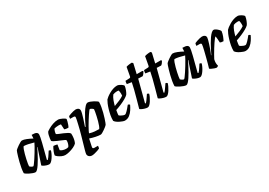

<svg xmlns="http://www.w3.org/2000/svg" viewBox="17 -1637 3916 2793"><g transform="rotate(-30 1975.0 -240.5)"><path d="M174 0Q158 0 132 -9Q106 -18 80.5 -31Q55 -44 37 -56.5Q19 -69 17 -75Q18 -112 25.5 -156Q33 -200 44 -243.5Q55 -287 66 -324.5Q77 -362 85.5 -386Q94 -410 98 -415Q103 -421 120.5 -435Q138 -449 160 -464Q182 -479 201.5 -489.5Q221 -500 231 -500Q259 -500 303.5 -482Q348 -464 392 -440L395 -500Q450 -500 471.5 -487.5Q493 -475 493 -449Q493 -420 469 -322.5Q445 -225 405 -73L416 -66Q427 -76 441 -95.5Q455 -115 469.5 -137.5Q484 -160 495 -177Q504 -177 513.5 -172.5Q523 -168 525 -163Q520 -142 507 -114.5Q494 -87 476.5 -60.5Q459 -34 440.5 -17Q422 0 406 0Q384 0 359 -8.5Q334 -17 315.5 -27.5Q297 -38 294 -45L346 -201Q355 -230 363 -251.5Q371 -273 382 -301L377 -304Q360 -270 339 -229Q318 -188 295 -147.5Q272 -107 249.5 -73.5Q227 -40 207.5 -20Q188 0 174 0ZM187 -91Q192 -90 209.5 -113.5Q227 -137 251 -173Q275 -209 299.5 -249.5Q324 -290 344.5 -326Q365 -362 375 -384Q323 -399 284.5 -407Q246 -415 213 -416Q202 -404 191 -374.5Q180 -345 170 -307Q160 -269 151.5 -231Q143 -193 138.5 -163.5Q134 -134 134 -122Q144 -110 161 -100.5Q178 -91 187 -91Z M674 0Q648 0 617.5 -13.5Q587 -27 563.5 -45Q540 -63 536 -75Q541 -101 551 -127.5Q561 -154 571.5 -174Q582 -194 588 -202Q596 -202 609.5 -200Q623 -198 635 -195.5Q647 -193 651 -191Q648 -176 644.5 -152.5Q641 -129 637 -103Q652 -89 678 -81Q704 -73 729 -73Q737 -73 747.5 -74Q758 -75 766 -78Q775 -86 783 -105.5Q791 -125 794.5 -146Q798 -167 795 -181Q792 -186 772.5 -195Q753 -204 725.5 -215.5Q698 -227 670 -239Q642 -251 621.5 -262.5Q601 -274 596 -284Q596 -296 599 -321.5Q602 -347 609 -374.5Q616 -402 627 -420Q638 -430 671 -449.5Q704 -469 748.5 -484.5Q793 -500 840 -500Q849 -500 867.5 -494Q886 -488 905 -478.5Q924 -469 937.5 -459.5Q951 -450 951 -444Q951 -435 944.5 -410.5Q938 -386 929 -360Q920 -334 910 -322Q895 -322 872.5 -325.5Q850 -329 846 -333Q844 -354 843.5 -373.5Q843 -393 841 -419Q832 -421 821 -422Q810 -423 802 -423Q781 -423 759 -420Q737 -417 728 -413Q720 -399 714 -379.5Q708 -360 706 -334Q717 -325 746 -313.5Q775 -302 808.5 -288Q842 -274 868.5 -259Q895 -244 903 -229Q905 -203 902.5 -173Q900 -143 893 -116.5Q886 -90 876 -74Q856 -54 819.5 -37Q783 -20 743.5 -10Q704 0 674 0Z M1009 200Q981 200 961.5 183.5Q942 167 942 140Q942 128 953 87.5Q964 47 981.5 -12Q999 -71 1017 -136Q1028 -173 1038.5 -215Q1049 -257 1058 -296Q1067 -335 1073 -363.5Q1079 -392 1079 -402Q1079 -414 1071 -418Q1063 -422 1049 -422H997Q996 -434 999 -447.5Q1002 -461 1004 -464Q1018 -471 1043 -479.5Q1068 -488 1093 -494Q1118 -500 1132 -500Q1159 -500 1176 -487Q1193 -474 1193 -449Q1193 -433 1185 -401.5Q1177 -370 1165 -332.5Q1153 -295 1142 -262.5Q1131 -230 1125 -213L1133 -208Q1153 -252 1179 -302Q1205 -352 1233 -397.5Q1261 -443 1287.5 -471.5Q1314 -500 1336 -500Q1352 -500 1376 -491Q1400 -482 1424.5 -469Q1449 -456 1465.5 -443.5Q1482 -431 1484 -425Q1484 -389 1476.5 -345Q1469 -301 1457.5 -257Q1446 -213 1434 -176Q1422 -139 1412.5 -114.5Q1403 -90 1400 -87Q1394 -79 1376.5 -65Q1359 -51 1337.5 -36Q1316 -21 1297 -10.5Q1278 0 1268 0Q1237 0 1188 -10Q1139 -20 1093 -36L1067 86Q1062 105 1069.5 112.5Q1077 120 1093 120H1152Q1152 132 1149.5 144Q1147 156 1145 162Q1131 170 1105.5 178.5Q1080 187 1053.5 193.5Q1027 200 1009 200ZM1288 -81Q1298 -92 1309.5 -121Q1321 -150 1331 -187.5Q1341 -225 1349.5 -262.5Q1358 -300 1363 -329.5Q1368 -359 1368 -370Q1359 -382 1341.5 -392Q1324 -402 1315 -402Q1311 -402 1296.5 -383Q1282 -364 1261.5 -333.5Q1241 -303 1219 -267.5Q1197 -232 1177.5 -198Q1158 -164 1145 -138Q1132 -112 1130 -101Q1176 -87 1215.5 -84Q1255 -81 1288 -81Z M1676 0Q1664 0 1643 -7Q1622 -14 1597.5 -26Q1573 -38 1553 -53Q1533 -68 1524 -84Q1523 -129 1532 -176Q1541 -223 1554 -266.5Q1567 -310 1581.5 -343.5Q1596 -377 1607 -394Q1616 -405 1638.5 -422.5Q1661 -440 1692 -458Q1723 -476 1758.5 -488Q1794 -500 1829 -500Q1845 -500 1867 -489Q1889 -478 1906.5 -464Q1924 -450 1925 -441Q1921 -409 1906.5 -372Q1892 -335 1878 -316Q1860 -297 1821 -274.5Q1782 -252 1734 -231.5Q1686 -211 1642 -197Q1636 -164 1634 -147.5Q1632 -131 1631 -116Q1637 -107 1653.5 -97.5Q1670 -88 1687.5 -81.5Q1705 -75 1717 -75Q1732 -75 1762 -106.5Q1792 -138 1825 -180Q1834 -180 1843.5 -174Q1853 -168 1855 -163Q1840 -130 1815.5 -92Q1791 -54 1756.5 -27Q1722 0 1676 0ZM1653 -258Q1704 -276 1748 -295.5Q1792 -315 1820 -335Q1822 -350 1822 -365Q1822 -381 1820 -397Q1818 -413 1814 -425Q1806 -427 1798.5 -427.5Q1791 -428 1784 -428Q1750 -428 1718 -415Q1694 -383 1678.5 -341Q1663 -299 1653 -258Z M2059 0Q2036 0 2008.5 -8.5Q1981 -17 1961 -27.5Q1941 -38 1939 -45Q1959 -118 1979.5 -190.5Q2000 -263 2016 -327Q2032 -391 2040 -435L1963 -447Q1963 -463 1965.5 -477.5Q1968 -492 1971 -498L2038 -501Q2049 -502 2053.5 -507Q2058 -512 2060 -524L2086 -666Q2099 -672 2127 -676.5Q2155 -681 2183 -681L2198 -663L2160 -500H2256L2266 -487Q2258 -471 2244.5 -454Q2231 -437 2220 -431L2147 -434L2053 -73L2064 -66Q2074 -76 2089 -96Q2104 -116 2119 -138.5Q2134 -161 2145 -177Q2154 -177 2163.5 -172Q2173 -167 2175 -163Q2170 -142 2157 -114.5Q2144 -87 2127 -60.5Q2110 -34 2092 -17Q2074 0 2059 0Z M2370 0Q2347 0 2319.5 -8.5Q2292 -17 2272 -27.5Q2252 -38 2250 -45Q2270 -118 2290.5 -190.5Q2311 -263 2327 -327Q2343 -391 2351 -435L2274 -447Q2274 -463 2276.5 -477.5Q2279 -492 2282 -498L2349 -501Q2360 -502 2364.5 -507Q2369 -512 2371 -524L2397 -666Q2410 -672 2438 -676.5Q2466 -681 2494 -681L2509 -663L2471 -500H2567L2577 -487Q2569 -471 2555.5 -454Q2542 -437 2531 -431L2458 -434L2364 -73L2375 -66Q2385 -76 2400 -96Q2415 -116 2430 -138.5Q2445 -161 2456 -177Q2465 -177 2474.5 -172Q2484 -167 2486 -163Q2481 -142 2468 -114.5Q2455 -87 2438 -60.5Q2421 -34 2403 -17Q2385 0 2370 0Z M2706 0Q2690 0 2664 -9Q2638 -18 2612.5 -31Q2587 -44 2569 -56.5Q2551 -69 2549 -75Q2550 -112 2557.5 -156Q2565 -200 2576 -243.5Q2587 -287 2598 -324.5Q2609 -362 2617.5 -386Q2626 -410 2630 -415Q2635 -421 2652.5 -435Q2670 -449 2692 -464Q2714 -479 2733.5 -489.5Q2753 -500 2763 -500Q2791 -500 2835.5 -482Q2880 -464 2924 -440L2927 -500Q2982 -500 3003.5 -487.5Q3025 -475 3025 -449Q3025 -420 3001 -322.5Q2977 -225 2937 -73L2948 -66Q2959 -76 2973 -95.5Q2987 -115 3001.5 -137.5Q3016 -160 3027 -177Q3036 -177 3045.5 -172.5Q3055 -168 3057 -163Q3052 -142 3039 -114.5Q3026 -87 3008.5 -60.5Q2991 -34 2972.5 -17Q2954 0 2938 0Q2916 0 2891 -8.5Q2866 -17 2847.5 -27.5Q2829 -38 2826 -45L2878 -201Q2887 -230 2895 -251.5Q2903 -273 2914 -301L2909 -304Q2892 -270 2871 -229Q2850 -188 2827 -147.5Q2804 -107 2781.5 -73.5Q2759 -40 2739.5 -20Q2720 0 2706 0ZM2719 -91Q2724 -90 2741.5 -113.5Q2759 -137 2783 -173Q2807 -209 2831.5 -249.5Q2856 -290 2876.5 -326Q2897 -362 2907 -384Q2855 -399 2816.5 -407Q2778 -415 2745 -416Q2734 -404 2723 -374.5Q2712 -345 2702 -307Q2692 -269 2683.5 -231Q2675 -193 2670.5 -163.5Q2666 -134 2666 -122Q2676 -110 2693 -100.5Q2710 -91 2719 -91Z M3219 0Q3205 0 3180.5 -8.5Q3156 -17 3135 -27.5Q3114 -38 3112 -45Q3120 -71 3132 -113.5Q3144 -156 3156.5 -206Q3169 -256 3181 -304Q3189 -337 3194.5 -365Q3200 -393 3200 -402Q3200 -422 3169 -422H3118Q3118 -433 3120.5 -445Q3123 -457 3126 -464Q3140 -471 3165 -479.5Q3190 -488 3215 -494Q3240 -500 3254 -500Q3282 -500 3299 -487Q3316 -474 3316 -449Q3316 -438 3309 -412Q3302 -386 3292 -354Q3282 -322 3270.5 -290Q3259 -258 3249 -233Q3239 -208 3234 -199L3238 -196Q3254 -230 3275 -271Q3296 -312 3319 -352.5Q3342 -393 3365.5 -426.5Q3389 -460 3411 -480Q3433 -500 3451 -500Q3467 -500 3488 -485Q3509 -470 3525 -452.5Q3541 -435 3543 -426Q3537 -383 3522.5 -346Q3508 -309 3494 -284Q3472 -284 3458 -287.5Q3444 -291 3438 -295Q3437 -322 3434.5 -355.5Q3432 -389 3429 -402Q3422 -402 3406 -382Q3390 -362 3368.5 -330Q3347 -298 3324 -261Q3301 -224 3280.5 -188Q3260 -152 3246 -125Q3238 -97 3238 -69Q3238 -43 3246 -15Q3241 -11 3233.5 -6.5Q3226 -2 3219 0Z M3701 0Q3689 0 3668 -7Q3647 -14 3622.5 -26Q3598 -38 3578 -53Q3558 -68 3549 -84Q3548 -129 3557 -176Q3566 -223 3579 -266.5Q3592 -310 3606.5 -343.5Q3621 -377 3632 -394Q3641 -405 3663.5 -422.5Q3686 -440 3717 -458Q3748 -476 3783.5 -488Q3819 -500 3854 -500Q3870 -500 3892 -489Q3914 -478 3931.5 -464Q3949 -450 3950 -441Q3946 -409 3931.5 -372Q3917 -335 3903 -316Q3885 -297 3846 -274.5Q3807 -252 3759 -231.5Q3711 -211 3667 -197Q3661 -164 3659 -147.5Q3657 -131 3656 -116Q3662 -107 3678.5 -97.5Q3695 -88 3712.5 -81.5Q3730 -75 3742 -75Q3757 -75 3787 -106.5Q3817 -138 3850 -180Q3859 -180 3868.5 -174Q3878 -168 3880 -163Q3865 -130 3840.5 -92Q3816 -54 3781.5 -27Q3747 0 3701 0ZM3678 -258Q3729 -276 3773 -295.5Q3817 -315 3845 -335Q3847 -350 3847 -365Q3847 -381 3845 -397Q3843 -413 3839 -425Q3831 -427 3823.5 -427.5Q3816 -428 3809 -428Q3775 -428 3743 -415Q3719 -383 3703.5 -341Q3688 -299 3678 -258Z"/></g></svg>

Font: Texturina
Style: Bold Italic
Weight: 700
Italic angle: -11°
Designer: Guillermo Torres Carreño
Foundry: Omnibus-Type
Version: Version 1.002; ttfautohint (v1.8.3)